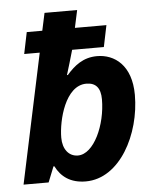

<svg xmlns="http://www.w3.org/2000/svg" viewBox="-54 -806 703 862"><g transform="rotate(-5 297.5 -375.0)"><path d="M131 0 159 -70H163C187 -22 229 10 298 10C452 10 551 -181 551 -358C551 -492 475 -546 397 -546C334 -546 294 -513 259 -473H255C264 -502 277 -545 288 -584H431L451 -681H309L326 -760H179L162 -681H92L72 -584H142L18 0ZM205 -195C205 -273 243 -427 338 -427C381 -427 402 -402 402 -351C402 -236 345 -109 273 -109C232 -109 205 -143 205 -195Z"/></g></svg>

Font: BC Sans
Style: Bold Italic
Weight: 700
Italic angle: -12°
Designer: Monotype Design Team
Province of B.C.
Foundry: Monotype Imaging Inc.
Version: Version 2.000;GOOG;noto-source:20170915:90ef993387c0